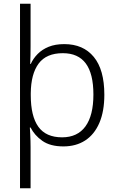

<svg xmlns="http://www.w3.org/2000/svg" viewBox="-20 -780 639 1036"><path d="M543 -269Q543 -179 516 -116.5Q489 -54 439.5 -22Q390 10 322 10Q251 10 208.5 -20Q166 -50 145 -92H141Q142 -78 143 -58.5Q144 -39 144.5 -20Q145 -1 145 15V236H88V-760H145V-531Q145 -512 144.5 -483Q144 -454 143 -435H146Q159 -464 183 -488.5Q207 -513 242.5 -527.5Q278 -542 327 -542Q429 -542 486 -473Q543 -404 543 -269ZM484 -270Q484 -382 443 -437.5Q402 -493 319 -493Q230 -493 188.5 -437Q147 -381 146 -277V-266Q146 -153 187 -96Q228 -39 315 -39Q398 -39 441 -98Q484 -157 484 -270Z"/></svg>

Font: Noto Sans Cham Light
Style: Regular
Weight: 300
Version: Version 2.002